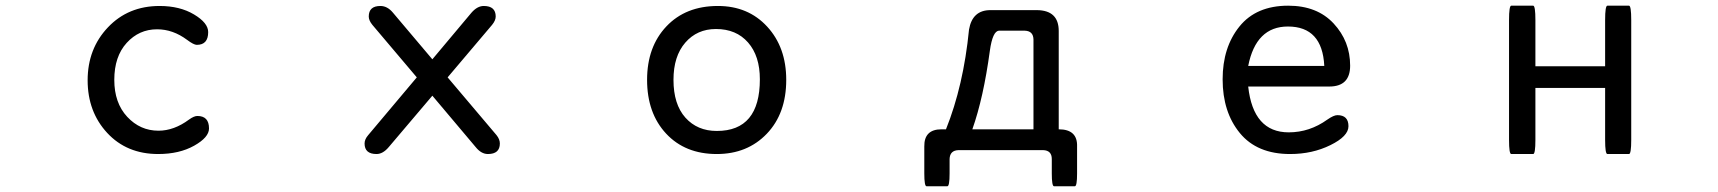

<svg xmlns="http://www.w3.org/2000/svg" viewBox="-20 -520 6040 675"><path d="M541 -499Q612.3 -499 662.1 -469.2Q711.9 -439.5 711.9 -407.2Q711.9 -362.3 671.9 -362.3Q661.1 -362.3 637.7 -379.9Q587.9 -417 532.2 -417Q468.8 -417 425.3 -369.1Q381.8 -321.3 381.8 -239.3Q381.8 -158.2 427.2 -109.4Q472.7 -60.5 537.1 -60.5Q591.8 -60.5 644.5 -99.6Q662.1 -112.3 673.8 -112.3Q714.8 -112.3 714.8 -68.4Q714.8 -37.1 662.6 -7.8Q610.4 21.5 536.1 21.5Q425.8 21.5 356.9 -52.7Q288.1 -127 288.1 -237.8Q288.1 -348.6 359.4 -423.8Q430.7 -499 541 -499Z M1500 -183.6 1346.7 -2.9Q1326.2 21.5 1303.7 21.5Q1261.7 21.5 1261.7 -15.6Q1261.7 -30.3 1274.4 -44.9L1445.3 -248L1289.1 -432.6Q1276.4 -448.2 1276.4 -461.9Q1276.4 -499 1317.4 -499Q1341.8 -499 1361.3 -475.6L1500 -311.5L1637.7 -475.6Q1658.2 -499 1680.7 -499Q1722.7 -499 1722.7 -461.9Q1722.7 -448.2 1710 -432.6L1553.7 -248L1725.6 -44.9Q1737.3 -30.3 1737.3 -15.6Q1737.3 21.5 1695.3 21.5Q1671.9 21.5 1652.3 -2.9L1500 -183.6Z M2503.9 -499Q2610.4 -499 2677.2 -426.3Q2744.1 -353.5 2744.1 -239.3Q2744.1 -121.1 2675.8 -49.8Q2607.4 21.5 2500 21.5Q2388.7 21.5 2321.8 -50.3Q2254.9 -122.1 2254.9 -239.3Q2254.9 -355.5 2322.8 -427.2Q2390.6 -499 2503.9 -499ZM2497.1 -418Q2430.7 -418 2389.2 -370.1Q2347.7 -322.3 2347.7 -239.3Q2347.7 -153.3 2389.6 -106.4Q2431.6 -59.6 2500 -59.6Q2651.4 -59.6 2651.4 -241.2Q2651.4 -323.2 2609.9 -370.6Q2568.4 -418 2497.1 -418Z M3305.7 -65.4Q3367.2 -218.8 3386.7 -416Q3398.4 -484.4 3461.9 -484.4H3626Q3702.1 -483.4 3702.1 -411.1V-65.4Q3768.6 -65.4 3766.6 -4.9V89.8Q3766.6 134.8 3758.8 134.8H3685.5Q3677.7 134.8 3677.7 89.8V39.1Q3677.7 8.8 3647.5 7.8H3349.6Q3319.3 8.8 3318.4 39.1V89.8Q3318.4 134.8 3310.5 134.8H3237.3Q3229.5 134.8 3229.5 89.8V-4.9Q3228.5 -65.4 3290 -65.4H3305.7ZM3613.3 -65.4V-381.8Q3612.3 -411.1 3583 -412.1H3492.2Q3469.7 -411.1 3460 -341.8Q3437.5 -175.8 3398.4 -65.4H3613.3Z M4368.2 -215.8Q4385.7 -54.7 4510.7 -54.7Q4584 -54.7 4646.5 -99.6Q4668.9 -115.2 4681.6 -115.2Q4720.7 -115.2 4720.7 -76.2Q4720.7 -41 4657.2 -9.8Q4593.8 21.5 4515.6 21.5Q4399.4 21.5 4338.9 -52.2Q4278.3 -126 4278.3 -241.2Q4278.3 -353.5 4337.4 -426.8Q4396.5 -500 4508.8 -500Q4610.4 -500 4668.5 -437.5Q4726.6 -375 4726.6 -289.1Q4726.6 -215.8 4653.3 -215.8H4368.2ZM4368.2 -288.1H4635.7Q4628.9 -426.8 4507.8 -426.8Q4395.5 -426.8 4368.2 -288.1Z M5377.9 -287.1H5623V-449.2Q5623 -500 5630.9 -500Q5630.9 -500 5707 -500Q5714.8 -500 5714.8 -449.2V-28.3Q5714.8 21.5 5707 21.5H5630.9Q5623 21.5 5623 -28.3V-210.9H5377.9V-28.3Q5377.9 21.5 5370.1 21.5H5293Q5285.2 21.5 5285.2 -28.3V-449.2Q5285.2 -500 5293 -500H5370.1Q5377.9 -500 5377.9 -449.2V-287.1Z"/></svg>

Font: YuPearl-Regular
Style: Regular
Weight: 400
Designer: Max Yao
Foundry: Max-Everyday
Version: Version 1.011; ttfautohint (v1.8.3)